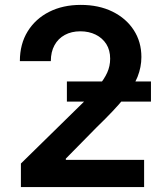

<svg xmlns="http://www.w3.org/2000/svg" viewBox="-20 -757 661 777"><path d="M64.6 0V-95.2L317.1 -342.7Q353.3 -379.3 377.5 -407.7Q401.6 -436.1 413.7 -462.7Q425.8 -489.3 425.8 -519.5Q425.8 -554 410.2 -578.7Q394.5 -603.3 367.2 -616.8Q339.8 -630.3 305 -630.3Q269.2 -630.3 242.2 -615.6Q215.2 -600.9 200.5 -573.9Q185.7 -546.9 185.7 -509.6H60.4Q60.4 -578.8 92 -630Q123.6 -681.1 179.2 -709.2Q234.7 -737.2 306.8 -737.2Q380 -737.2 435.4 -709.9Q490.8 -682.5 521.5 -634.9Q552.2 -587.4 552.2 -526.3Q552.2 -485.4 536.6 -446Q521 -406.6 481.7 -358.7Q442.5 -310.7 371.8 -242.5L246.4 -115.1V-110.1H563.2V0ZM250.7 -345.9V-427.2H590.9V-345.9Z"/></svg>

Font: InterMG SemiBold
Style: Regular
Weight: 600
Designer: Rasmus Andersson
Foundry: rsms
Version: Version 3.019;December 26, 2023;FontCreator 15.0.0.2955 64-b